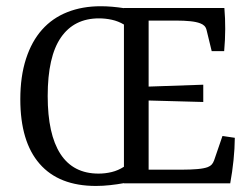

<svg xmlns="http://www.w3.org/2000/svg" viewBox="-20 -594 815 622"><path d="M299.3 -31.6Q321.1 -31.6 342 -36.7Q362.9 -41.8 381.5 -53.8V-514.5Q362.9 -525.5 342.2 -530Q321.5 -534.5 300.7 -534.5Q220 -534.5 177.3 -472.5Q134.5 -410.5 134.5 -282.9Q134.5 -158.9 175.8 -95.3Q217.1 -31.6 299.3 -31.6ZM381.5 0V-0.7Q359.6 3.3 336.5 5.8Q313.5 8.4 290.9 8.4Q170.9 8.4 108.4 -63.3Q45.8 -134.9 45.8 -272.4Q45.8 -346.5 64.2 -403.3Q82.5 -460 116.2 -497.8Q149.8 -535.6 198.2 -554.7Q246.5 -573.8 306.2 -573.8Q324 -573.8 343.1 -572.2Q362.2 -570.5 381.5 -567.6V-568H706.9Q709.8 -534.2 709.6 -499.6Q709.5 -465.1 706.2 -428.4H665.8L649.1 -497.1Q646.9 -505.8 641.6 -510.7Q636.4 -515.6 628.4 -518.5Q616 -523.3 596 -525.3Q576 -527.3 552.4 -527.3H461.5V-313.5L638.5 -319.6V-263.6L461.5 -268.4V-44.4H573.1Q596.7 -44.4 618.7 -46.2Q640.7 -48 653.1 -52.7Q661.5 -56 666 -61.1Q670.5 -66.2 673.5 -74.2L700.7 -153.5L740.7 -147.6Q740.4 -112.4 736.5 -74.9Q732.7 -37.5 725.8 0Z"/></svg>

Font: Rasa
Style: Regular
Weight: 400
Version: Version 1.000;PS 1.000;hotconv 1.0.88;makeotf.lib2.5.647800;